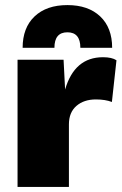

<svg xmlns="http://www.w3.org/2000/svg" viewBox="-20 -735 478 755"><path d="M421 -547H296Q296 -608 245 -608Q194 -608 194 -547H69Q69 -626 116 -670.5Q163 -715 245 -715Q327 -715 374 -670.5Q421 -626 421 -547ZM49 0V-500H230L236 -383Q273 -510 385 -510Q420 -510 438 -498L420 -334Q394 -344 357 -344Q310 -344 280.5 -318.5Q251 -293 251 -246V0Z"/></svg>

Font: Elaine Sans ExtraBold
Style: Regular
Weight: 800
Designer: Wei Huang
Foundry: Wei Huang
Version: Version 2.001;December 24, 2019;FontCreator 12.0.0.2547 64-b